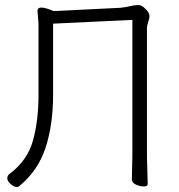

<svg xmlns="http://www.w3.org/2000/svg" viewBox="-20 -731 713 763"><path d="M56 9Q53 12 44.5 12Q36 12 22.5 0.5Q9 -11 9 -22.5Q9 -34 18 -40Q89 -93 111 -172.5Q133 -252 133 -353V-638L129 -687Q129 -701 144.5 -701Q160 -701 193 -687L458 -700Q479 -702 497 -706.5Q515 -711 527.5 -711Q540 -711 550 -703Q574 -684 574 -666Q574 -658 569 -644Q564 -630 564 -619V-106L567 0Q567 10 551.5 10Q536 10 520 2.5Q504 -5 504 -18L506 -107V-652L191 -637V-355Q191 -234 160.5 -142.5Q130 -51 56 9Z"/></svg>

Font: LXGW WenKai TC Light
Style: Regular
Weight: 300
Designer: LXGW / Fontworks Inc.
Foundry: LXGW / Fontworks Inc.
Version: Version 1.330